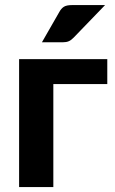

<svg xmlns="http://www.w3.org/2000/svg" viewBox="-20 -754 464 774"><path d="M412.5 -415H195V0H57V-515.5H412.5ZM403.5 -733.5 277 -602.5Q267 -592 257.2 -587.8Q247.5 -583.5 232 -583.5H149L219 -705.5Q226.5 -719.5 237.2 -726.5Q248 -733.5 270 -733.5Z"/></svg>

Font: Lato 2
Style: Regular
Weight: 800
Designer: Lukasz Dziedzic with Adam Twardoch and Botio Nikoltchev
Foundry: tyPoland Lukasz Dziedzic
Version: Version 2.015; 2015-08-06; http://www.latofonts.com/